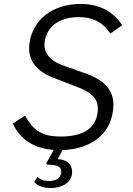

<svg xmlns="http://www.w3.org/2000/svg" viewBox="-20 -753 675 976"><path d="M425 -376 296 -422C209 -455 203 -507 207 -541C218 -621 286 -666 380 -666C463 -666 510 -630 541 -582L601 -625C556 -694 486 -733 390 -733C250 -733 146 -655 130 -533C120 -462 150 -397 248 -359L385 -306C469 -272 483 -230 476 -181C465 -91 388 -59 289 -59C188 -59 149 -93 107 -165L45 -125C83 -43 154 2 253 9L216 76C215 80 217 84 224 84C275 85 295 96 291 125C288 151 266 167 229 167C201 167 184 159 170 147L154 173C175 193 202 203 238 203C291 203 339 179 346 132C350 97 336 60 274 56L297 10C440 5 538 -68 554 -188C567 -274 531 -336 425 -376Z"/></svg>

Font: United Sans Light
Style: Italic
Weight: 300
Italic angle: -8°
Designer: Pablo Impallari, Rodrigo Fuenzalida (Modified by Dan O. Williams)
Version: Version 1.000;PS 001.000;hotconv 1.0.88;makeotf.lib2.5.64775